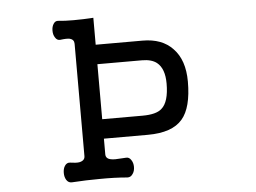

<svg xmlns="http://www.w3.org/2000/svg" viewBox="-50 -759 1100 825"><g transform="rotate(-5 500.0 -346.5)"><path d="M380.9 -494.1H573.2Q614.3 -494.1 636.7 -476.6Q669.9 -450.2 669.9 -385.7Q669.9 -305.7 637.7 -278.3Q614.3 -256.8 554.7 -256.8H380.9ZM291 -589.8V-105.5Q291 -85.9 266.6 -81.1Q252 -79.1 227.5 -83Q212.9 -85 204.1 -71.3Q196.3 -59.6 196.3 -41Q196.3 -23.4 204.1 -10.7Q212.9 2.9 227.5 2Q292 -2 345.7 -2Q412.1 -2.9 466.8 2Q481.4 2.9 490.2 -10.7Q499 -22.5 499 -41Q499 -58.6 490.2 -71.3Q481.4 -85 466.8 -83L450.2 -82Q418 -79.1 404.3 -82Q380.9 -85.9 380.9 -105.5V-172.9H570.3Q675.8 -172.9 719.7 -224.6Q761.7 -273.4 761.7 -385.7Q761.7 -479.5 712.9 -529.3Q667 -578.1 583 -578.1H380.9V-694.3Q336.9 -691.4 294.9 -691.4Q255.9 -691.4 230.5 -694.3Q216.8 -696.3 209 -683.6Q201.2 -671.9 201.2 -654.3Q201.2 -636.7 209 -625Q216.8 -611.3 230.5 -612.3Q259.8 -616.2 272.5 -613.3Q291 -608.4 291 -589.8Z"/></g></svg>

Font: GungsuhChe
Style: Regular
Weight: 400
Monospace: yes
Version: Version 2.21